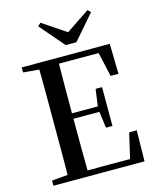

<svg xmlns="http://www.w3.org/2000/svg" viewBox="-138 -1058 936 1152"><g transform="rotate(-15 330.0 -482.5)"><path d="M226 -965 404 -845H339L518 -965L536 -948L404 -796H338L207 -948ZM48 0V-32L195 -45H208V0ZM146 0Q148 -85 148 -170.5Q148 -256 148 -342V-393Q148 -479 148 -564.5Q148 -650 146 -735H270Q269 -651 268.5 -564Q268 -477 268 -384V-359Q268 -261 268.5 -173.5Q269 -86 270 0ZM208 0V-36H587L527 -6L570 -192H617L614 0ZM208 -357V-391H452V-357ZM443 -255 428 -366V-387L443 -496H483V-255ZM48 -704V-735H208V-691H195ZM550 -548 509 -731 568 -699H208V-735H595L599 -548Z"/></g></svg>

Font: Noto Serif TC SemiBold
Style: Regular
Weight: 600
Version: Version 2.002-H1;hotconv 1.1.0;makeotfexe 2.6.0